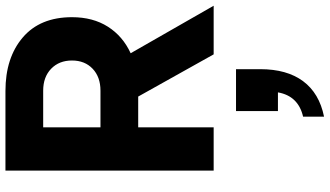

<svg xmlns="http://www.w3.org/2000/svg" viewBox="-266 -518 1180 687"><g transform="rotate(-90 323.5 -175.0)"><path d="M56 -745H341Q460 -745 532.5 -683Q605 -621 605 -507Q605 -432 571 -378.5Q537 -325 476 -297L646 0H472L321 -270H211V0H56ZM342 -405Q391 -405 420.5 -433Q450 -461 450 -507Q450 -553 420.5 -581.5Q391 -610 342 -610H211V-405ZM336 230H269V80H419V167Q419 262 376 320Q333 378 249 395V320Q323 303 336 230Z"/></g></svg>

Font: BLUETTI 2.0
Style: Bold
Weight: 700
Designer: Stijn de Vries
Foundry: tokotype
Version: Version 2.005;October 31, 2023;FontCreator 14.0.0.2814 64-bi